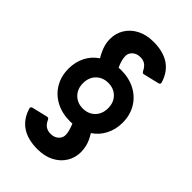

<svg xmlns="http://www.w3.org/2000/svg" viewBox="-253 -840 1038 1038"><g transform="rotate(45 266.5 -320.5)"><path d="M59 -17Q58 -19 58 -22Q58 -30 68 -33L156 -54L160 -55Q169 -55 173 -46Q184 -22 199.5 -12Q215 -2 237 -2Q264 -2 281.5 -17.5Q299 -33 299 -55Q299 -82 281 -125Q275 -124 263 -124Q202 -124 155 -149Q108 -174 82 -218.5Q56 -263 56 -320Q56 -371 77 -412.5Q98 -454 137 -480Q118 -512 109.5 -538.5Q101 -565 101 -593Q101 -636 123 -671.5Q145 -707 185 -727.5Q225 -748 279 -748Q427 -748 465 -624Q466 -622 466 -619Q466 -611 456 -608L368 -587L363 -586Q356 -586 351 -595Q339 -619 324 -629Q309 -639 287 -639Q260 -639 242.5 -623.5Q225 -608 225 -586Q225 -556 244 -515Q250 -516 263 -516Q324 -516 371 -491Q418 -466 444 -421.5Q470 -377 470 -320Q470 -269 448.5 -227Q427 -185 388 -159Q407 -129 415 -102.5Q423 -76 423 -48Q423 -5 401 30.5Q379 66 339 86.5Q299 107 245 107Q97 107 59 -17ZM359 -320Q359 -364 332 -391Q305 -418 263 -418Q221 -418 194 -391Q167 -364 167 -320Q167 -276 194 -249Q221 -222 263 -222Q305 -222 332 -249Q359 -276 359 -320Z"/></g></svg>

Font: LINE Seed Sans TH
Style: Bold
Weight: 700
Designer: Dalton Maag Ltd | Thai characters by Cadson Demak Co.,Ltd.
Foundry: Dalton Maag Ltd
Version: Version 1.002